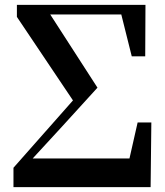

<svg xmlns="http://www.w3.org/2000/svg" viewBox="-20 -764 674 784"><path d="M35 0V-79L293 -371L288 -339L49 -695V-744H574L573 -534H518L470 -726L494 -705H342H176V-686L167 -733L378 -406L235 -249L62 -61L104 -137V-117H562L496 -61L542 -264H598L595 0Z"/></svg>

Font: Noto Serif JP ExtraBold
Style: Regular
Weight: 800
Designer: Ryoko NISHIZUKA 西塚涼子 (kana & ideographs); Frank Grießhammer (Latin, Greek & Cyrillic); Wenlong ZHANG 张文龙 (bopomofo); San
Foundry: Adobe
Version: Version 2.003-H1;hotconv 1.1.1;makeotfexe 2.6.0